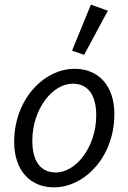

<svg xmlns="http://www.w3.org/2000/svg" viewBox="-20 -794 549 826"><path d="M212 12C344 12 472 -119 472 -303C472 -424 405 -498 301 -498C169 -498 41 -367 41 -183C41 -62 109 12 212 12ZM220 -52C155 -52 119 -100 119 -188C119 -324 205 -434 293 -434C358 -434 394 -386 394 -298C394 -163 308 -52 220 -52ZM342 -558 444 -748 371 -774 290 -576Z"/></svg>

Font: Source Sans Pro
Style: Italic
Weight: 400
Italic angle: -11°
Designer: Paul D. Hunt
Foundry: Adobe Systems Incorporated
Version: Version 3.006;hotconv 1.0.111;makeotfexe 2.5.65597